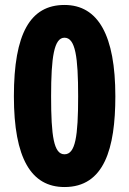

<svg xmlns="http://www.w3.org/2000/svg" viewBox="-20 -744 521 774"><path d="M445 -356C445 -601 376 -724 240 -724C102 -724 36 -609 36 -356C36 -105 106 10 240 10C400 10 445 -145 445 -356ZM186 -356C186 -514 198 -592 240 -592C284 -592 295 -514 295 -356C295 -194 284 -122 240 -122C197 -122 186 -194 186 -356Z"/></svg>

Font: Noto Sans Khmer UI ExtraCondensed ExtraBold
Style: Regular
Weight: 800
Width: 2
Designer: Danh Hong and the Monotype Design Team
Foundry: Monotype Imaging Inc.
Version: Version 2.002